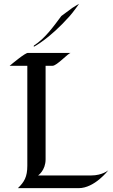

<svg xmlns="http://www.w3.org/2000/svg" viewBox="-20 -978 587 998"><path d="M543 -93C543 -93 512 -66 454 -66C133 -66 178 -66 178 -66C178 -66 217 -92 217 -150C217 -312 217 -474 217 -636H253C276 -636 334 -702 348 -703H125C110 -703 45 -648 30 -636H122V-117C122 -58 106 -32 73 0H389C472 0 543 -93 543 -93ZM391 -958C391 -958 367 -945 356 -937C350 -933 301 -897 299 -895C258 -840 214 -778 156 -741C155 -740 156 -735 156 -735C156 -735 236 -775 342 -894C360 -914 391 -958 391 -958Z"/></svg>

Font: Fondamento
Style: Regular
Weight: 400
Designer: Astigmatic (AOETI)
Foundry: Astigmatic (AOETI)
Version: Version 1.001